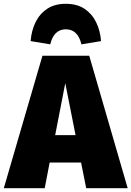

<svg xmlns="http://www.w3.org/2000/svg" viewBox="-45 -989 691 1009"><path d="M626 0H408L381 -135H216L190 0H-25L178 -696H424ZM352 -279 298 -552 245 -279ZM383 -756Q364 -835 301 -835Q238 -835 219 -756L116 -773Q120 -827 141.5 -871.5Q163 -916 202.5 -942.5Q242 -969 301 -969Q360 -969 399.5 -942.5Q439 -916 460.5 -871.5Q482 -827 486 -773Z"/></svg>

Font: Trujillo Black
Style: Regular
Weight: 900
Designer: Fira Sans original fonts by bBox Type GmbH, Carrois Corporate GbR, & Edenspiekermann AG / Changes by Cristiano Sobral
Foundry: Fira Sans original fonts by bBox Type GmbH, Carrois Corporate GbR, & Edenspiekermann AG / Changes by Cristiano Sobral
Version: Version 4.301;July 28, 2020;FontCreator 13.0.0.2655 64-bit